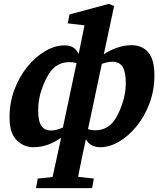

<svg xmlns="http://www.w3.org/2000/svg" viewBox="-20 -741 830 986"><path d="M176 -175Q176 -118 193 -94Q210 -70 244 -71Q257 -71 272 -75Q287 -79 303 -86L373 -417Q356 -422 336 -422Q270 -422 232 -363Q210 -329 193 -278.5Q176 -228 176 -175ZM152 15Q102 15 65.5 -21Q29 -57 29 -138Q29 -215 54.5 -282Q80 -349 121.5 -399.5Q163 -450 213 -479Q263 -508 311 -508Q340 -508 357 -496.5Q374 -485 384 -464L414 -611L328 -621L337 -667L539 -721L566 -710L513 -462Q542 -482 580 -495.5Q618 -509 655 -509Q710 -509 741.5 -472Q773 -435 773 -355Q773 -277 747.5 -209.5Q722 -142 680.5 -91.5Q639 -41 590.5 -13Q542 15 496 15Q443 15 421 -26Q409 27 399.5 74.5Q390 122 381 167L462 176L453 225H165L174 176L250 168L294 -34Q264 -12 227.5 1.5Q191 15 152 15ZM558 -424Q534 -424 503 -413L432 -78Q449 -72 471 -72Q503 -72 530.5 -88Q558 -104 577 -138Q596 -170 611 -218Q626 -266 626 -313Q626 -372 609.5 -398Q593 -424 558 -424Z"/></svg>

Font: Source Serif 4 SmText
Style: Bold Italic
Weight: 700
Italic angle: -12°
Designer: Frank Grießhammer
Foundry: Adobe
Version: Version 4.005;hotconv 1.1.0;makeotfexe 2.6.0